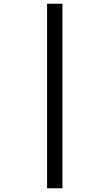

<svg xmlns="http://www.w3.org/2000/svg" viewBox="-20 -779 591 1036"><path d="M234 -759H317V237H234Z"/></svg>

Font: Noto Sans Tangsa Medium
Style: Regular
Weight: 500
Version: Version 1.504